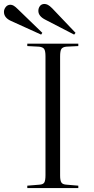

<svg xmlns="http://www.w3.org/2000/svg" viewBox="-81 -951 473 971"><path d="M57 0V-12L118 -17Q137 -18 143 -28Q149 -38 149 -65V-667Q149 -693 142.5 -703Q136 -713 116 -715L57 -718V-730H315V-718L254 -715Q236 -713 229.5 -703.5Q223 -694 223 -665V-63Q223 -38 229.5 -28Q236 -18 256 -17L315 -12V0ZM294 -776 149 -851Q113 -869 113 -896Q113 -910 121 -920.5Q129 -931 144 -931Q152 -931 161 -926.5Q170 -922 183 -909L301 -785ZM127 -776 -25 -845Q-61 -861 -61 -891Q-61 -904 -52 -915.5Q-43 -927 -28 -927Q-20 -927 -11.5 -922Q-3 -917 10 -904L133 -785Z"/></svg>

Font: Literata 72pt Light
Style: Regular
Weight: 300
Designer: Latin by Veronika Burian and Jose Scaglione. Greek by Irene Vlachou. Cyrillic by Vera Evstafieva.
Foundry: TypeTogether
Version: Version 3.002